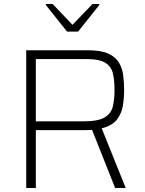

<svg xmlns="http://www.w3.org/2000/svg" viewBox="-20 -939 724 959"><path d="M111 0V-688H420Q484 -688 520.5 -671.5Q557 -655 574 -626.5Q591 -598 595.5 -562.5Q600 -527 600 -489Q600 -449 593.5 -410Q587 -371 563.5 -341Q540 -311 488 -298L608 0H555L440 -290Q429 -289 402 -289H159V0ZM159 -333H398Q470 -333 502.5 -352.5Q535 -372 543.5 -407Q552 -442 552 -489Q552 -535 544.5 -570Q537 -605 507.5 -624.5Q478 -644 411 -644H159ZM315 -781 209 -914V-919H243L342 -815L442 -919H476V-914L370 -781Z"/></svg>

Font: Saira ExtraLight
Style: Regular
Weight: 200
Designer: Hector Gatti with collaboration of the Omnibus-Type team
Foundry: Omnibus-Type
Version: Version 1.100; ttfautohint (v1.8.3)